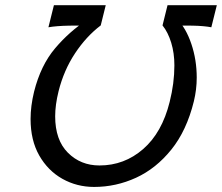

<svg xmlns="http://www.w3.org/2000/svg" viewBox="-20 -719 868 751"><path d="M320.8 -641.1 374 -619.6Q317.4 -576.7 273.4 -510.3Q229.5 -443.8 209 -361.8Q195.8 -308.6 195.8 -264.2Q195.8 -171.4 245.6 -121.6Q295.4 -71.8 369.1 -71.8Q466.3 -71.8 540 -136Q613.8 -200.2 643.6 -320.3Q662.1 -393.6 662.1 -463.4Q662.1 -511.2 649.7 -552Q637.2 -592.8 615.7 -619.6L672.9 -643.6Q707.5 -609.4 728.5 -547.1Q749.5 -484.9 749.5 -415.5Q749.5 -369.1 738.3 -322.8Q710 -208 650.1 -133.8Q590.3 -59.6 512 -23.7Q433.6 12.2 348.1 12.2Q280.8 12.2 224.1 -19.5Q167.5 -51.3 133.5 -110.8Q99.6 -170.4 99.6 -253.4Q99.6 -304.2 113.3 -360.4Q139.2 -463.4 195.3 -529.8Q251.5 -596.2 320.8 -641.1ZM393.6 -698.7 374 -619.6Q301.8 -619.6 251 -618.7Q200.2 -617.7 169.4 -612.3L190.9 -698.7ZM828.1 -698.7 806.6 -612.3Q778.8 -617.7 733.4 -618.7Q688 -619.6 615.7 -619.6L635.3 -698.7Z"/></svg>

Font: Andika
Style: Italic
Weight: 400
Italic angle: -14°
Designer: Victor Gaultney, Annie Olsen, Julie Remington, Don Collingsworth, Eric Hays, Becca Hirsbrunner
Foundry: SIL International
Version: Version 6.101